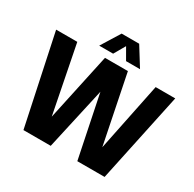

<svg xmlns="http://www.w3.org/2000/svg" viewBox="-198 -1163 1392 1375"><g transform="rotate(30 498.0 -475.0)"><path d="M828.5 -740H990.5L833.5 0H608L502.5 -513.5L388 0H162.5L5.5 -740H180.5L290 -184.5L409.5 -740H599L713 -176ZM667.5 -795H552L498.5 -888L445 -795H330L426 -950H571Z"/></g></svg>

Font: Encode Sans Condensed ExtraBold
Style: Regular
Weight: 800
Width: 3
Designer: Multiple Designers
Foundry: Impallari Type
Version: Version 2.000